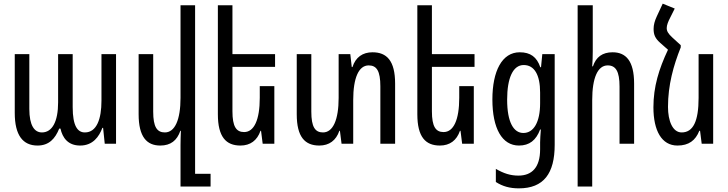

<svg xmlns="http://www.w3.org/2000/svg" viewBox="-20 -789 3998 1054"><path d="M186 10C249 10 283 -28 305 -83H312C323 -33 353 10 420 10C490 10 524 -39 542 -87H546L555 0H617V-492H537V-236C537 -136 511 -62 446 -62C406 -62 379 -97 379 -201V-492H299V-227C299 -122 267 -62 210 -62C169 -62 141 -100 141 -191V-492H61V-169C61 -46 106 10 186 10Z M1051 165V-760H971V-252C971 -131 940 -62 885 -62C842 -62 821 -92 821 -176V-492H741V-162C741 -37 786 10 860 10C917 10 952 -18 970 -71H973C972 -45 971 -19 971 7V235H1136V165Z M1486 -316H1406V-252C1406 -131 1375 -64 1320 -64C1277 -64 1256 -94 1256 -178V-422H1490V-492H1256V-760H1176V-162C1176 -37 1221 10 1300 10C1354 10 1392 -18 1410 -71H1413L1422 0H1486Z M2025 -502C1971 -502 1932 -475 1915 -421H1911L1903 -492H1839V-252C1839 -131 1808 -62 1753 -62C1710 -62 1689 -92 1689 -176V-492H1609V-162C1609 -37 1654 10 1733 10C1787 10 1825 -18 1843 -71H1846L1855 0H1919V-240C1919 -361 1949 -430 2004 -430C2048 -430 2068 -399 2068 -315V0H2149V-330C2149 -456 2103 -502 2025 -502Z M2581 -316H2501V-252C2501 -131 2470 -64 2415 -64C2372 -64 2351 -94 2351 -178V-422H2585V-492H2351V-760H2271V-162C2271 -37 2316 10 2395 10C2449 10 2487 -18 2505 -71H2508L2517 0H2581Z M2828 245C2965 245 3025 163 3025 6V-492H2957L2950 -420H2946C2927 -476 2892 -502 2833 -502C2736 -502 2683 -399 2683 -243C2683 -84 2736 10 2829 10C2886 10 2923 -19 2945 -78H2949C2947 -51 2945 -25 2945 -8V31C2945 130 2900 175 2826 175C2782 175 2745 163 2702 138V210C2739 234 2779 245 2828 245ZM2853 -59C2800 -59 2764 -117 2764 -242C2764 -361 2796 -432 2855 -432C2913 -432 2945 -379 2945 -281V-222C2945 -119 2910 -59 2853 -59Z M3234 -760H3151V235H3231V-240C3231 -361 3261 -430 3316 -430C3360 -430 3381 -398 3381 -314V0H3461V-330C3461 -456 3415 -502 3343 -502C3287 -502 3252 -476 3235 -425H3231C3233 -452 3234 -480 3234 -507Z M3717 -541 3671 -583C3648 -604 3640 -618 3640 -635C3640 -651 3648 -671 3659 -692L3684 -742L3618 -769L3585 -698C3574 -674 3568 -653 3568 -630C3568 -598 3577 -578 3604 -554L3647 -516C3597 -410 3567 -313 3567 -200C3567 -72 3612 10 3699 10C3761 10 3798 -18 3819 -71H3823L3832 0H3895V-492H3815V-252C3815 -123 3785 -62 3722 -62C3672 -62 3647 -126 3647 -202C3647 -322 3677 -429 3717 -529Z"/></svg>

Font: Noto Sans Armenian ExtraCondensed
Style: Regular
Weight: 400
Width: 2
Designer: Monotype Design Team
Foundry: Monotype Imaging Inc.
Version: Version 2.008